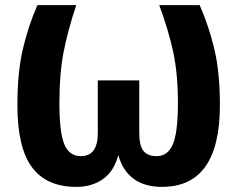

<svg xmlns="http://www.w3.org/2000/svg" viewBox="-20 -713 927 750"><path d="M839 -302Q839 17 613 17Q478 17 442 -107Q426 -45 383 -14Q340 17 278 17Q162 17 105 -59.5Q48 -136 48 -302Q48 -430 69 -520Q90 -610 126 -693H278Q245 -595 228.5 -510Q212 -425 212 -311Q212 -197 231 -150Q250 -103 296 -103Q362 -103 362 -193V-399H524V-193Q524 -144 540.5 -123.5Q557 -103 592 -103Q635 -103 655 -149Q675 -195 675 -310Q675 -425 656.5 -510.5Q638 -596 602 -693H760Q796 -611 817.5 -520.5Q839 -430 839 -302Z"/></svg>

Font: FiraGOUPP
Style: Bold
Weight: 700
Designer: bBox Type
Foundry: bBox Type GmbH
Version: Version 1.001